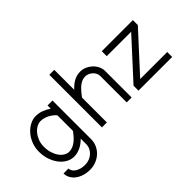

<svg xmlns="http://www.w3.org/2000/svg" viewBox="-119 -1178 1850 1850"><g transform="rotate(-45 806.0 -252.5)"><path d="M411.6 -66.4Q395 -49.8 376.2 -35.4Q357.4 -21 336.4 -10.5Q315.4 0 292.5 6.1Q269.5 12.2 244.6 12.2Q204.1 12.2 166.5 -8.8Q128.9 -29.8 100.3 -66.7Q71.8 -103.5 54.7 -153.6Q37.6 -203.6 37.6 -261.7Q37.6 -320.3 57.9 -369.1Q78.1 -418 110.1 -453.1Q142.1 -488.3 180.9 -507.8Q219.7 -527.3 257.3 -527.3Q301.8 -527.3 340.8 -512.2Q379.9 -497.1 411.6 -474.6V-518.6H479V7.3Q479 49.8 462.4 86.7Q445.8 123.5 416.7 150.9Q387.7 178.2 348.4 194.1Q309.1 210 263.7 210Q218.3 210 180.2 197.5Q142.1 185.1 114.7 163.8Q87.4 142.6 72.3 114.3Q57.1 85.9 57.1 53.7H124.5Q124.5 71.8 134.8 87.9Q145 104 163.6 116.2Q182.1 128.4 207.5 135.5Q232.9 142.6 263.7 142.6Q294.4 142.6 321.5 132.1Q348.6 121.6 368.7 103.3Q388.7 85 400.1 60.3Q411.6 35.6 411.6 7.3ZM244.6 -55.2Q271 -55.2 294.7 -65.4Q318.4 -75.7 339.1 -92.3Q359.9 -108.9 378.2 -129.9Q396.5 -150.9 411.6 -172.9V-385.3Q399.4 -398.9 382.8 -412.4Q366.2 -425.8 346.4 -436.5Q326.7 -447.3 304 -453.6Q281.2 -460 257.3 -460Q231.4 -460 204.3 -445.3Q177.2 -430.7 155.3 -404.3Q133.3 -377.9 119.1 -341.6Q105 -305.2 105 -261.7Q105 -217.8 116.5 -179.9Q127.9 -142.1 147.2 -114.5Q166.5 -86.9 191.9 -71Q217.3 -55.2 244.6 -55.2Z M700.2 -715.3V-443.8Q742.2 -488.3 781.5 -507.8Q820.8 -527.3 865.7 -527.3Q898.4 -527.3 929.7 -513.7Q960.9 -500 985.4 -477.1Q1009.8 -454.1 1024.4 -424.1Q1039.1 -394 1039.1 -361.8V0H971.7V-361.8Q971.7 -380.9 962.6 -398.7Q953.6 -416.5 938.7 -430.2Q923.8 -443.8 904.8 -451.9Q885.7 -460 865.7 -460Q844.2 -460 824.7 -452.9Q805.2 -445.8 785.4 -430.9Q765.6 -416 744.9 -392.8Q724.1 -369.6 700.2 -337.4V1.5H632.8V-715.3Z M1150.9 -518.6H1574.7V-451.2L1223.1 -67.4H1591.3V0H1132.3V-67.4L1483.9 -451.2H1150.9Z"/></g></svg>

Font: AnjaliOldLipi
Style: Regular
Weight: 400
Italic angle: -12°
Designer: Kevin & Siji
Foundry: Kevin & Siji
Version: Version 0.730 2004